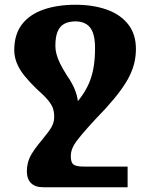

<svg xmlns="http://www.w3.org/2000/svg" viewBox="-20 -523 637 808"><path d="M162 265Q128 265 110.5 247.5Q93 230 93 198Q93 180 97.5 162Q102 144 113 125Q124 106 143.5 82Q163 58 192.5 26Q222 -6 264 -49Q296 -81 318 -110.5Q340 -140 353.5 -170.5Q367 -201 373.5 -237.5Q380 -274 380 -321Q380 -362 370.5 -386.5Q361 -411 342.5 -422Q324 -433 298 -433Q270 -433 251 -423Q232 -413 222.5 -390.5Q213 -368 213 -329Q213 -314 217.5 -296Q222 -278 233 -255.5Q244 -233 262 -205Q287 -169 298 -138Q309 -107 309 -78Q309 -41 290 -4.5Q271 32 232 78H147Q170 50 183.5 32Q197 14 202.5 -0.5Q208 -15 208 -32Q208 -51 203 -66.5Q198 -82 182.5 -101Q167 -120 134 -149Q104 -178 83 -204Q62 -230 51 -257Q40 -284 40 -312Q40 -378 72 -420Q104 -462 162.5 -482.5Q221 -503 298 -503Q372 -503 429.5 -482.5Q487 -462 519.5 -420.5Q552 -379 552 -317Q552 -289 546 -261.5Q540 -234 526 -205Q512 -176 487 -142Q462 -108 425 -67Q378 -18 349.5 14Q321 46 305.5 66.5Q290 87 284 102.5Q278 118 278 135Q278 161 289.5 169.5Q301 178 333 178H517V265Z"/></svg>

Font: Noto Serif Armenian ExtraBold
Style: Regular
Weight: 800
Version: Version 2.007